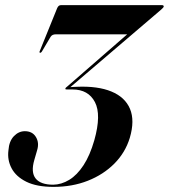

<svg xmlns="http://www.w3.org/2000/svg" viewBox="-20 -720 660 750"><path d="M249.5 -375 246.5 -379Q250.5 -379.5 256.5 -379.8Q262.5 -380 268.8 -380.5Q275 -381 280 -381Q362 -384.5 415.2 -362.5Q468.5 -340.5 487.8 -294.8Q507 -249 487 -181.5Q469.5 -124 426.8 -81Q384 -38 323.2 -14Q262.5 10 189 10Q123.5 10 83 -10Q42.5 -30 25.2 -62.8Q8 -95.5 13 -133Q15.5 -168.5 34.2 -188Q53 -207.5 77 -207.5Q106.5 -207.5 120.2 -185Q134 -162.5 125 -133L114 -95Q100 -47 119.2 -22.8Q138.5 1.5 188 1.5Q220 1 250.5 -17.5Q281 -36 306.2 -74.5Q331.5 -113 348.5 -172.5Q376.5 -272 350.8 -321.2Q325 -370.5 263.5 -370.5H241Q237.5 -370.5 236.2 -371.2Q235 -372 235.5 -374Q235.5 -376 238 -378.2Q240.5 -380.5 245.5 -384.5L489 -596.5L483.5 -586H199.5Q191.5 -586 186.2 -583.8Q181 -581.5 177.5 -576L143.5 -518.5Q142 -516 140.2 -514.8Q138.5 -513.5 137 -514Q134.5 -514 134.2 -516Q134 -518 135.5 -521L203 -687.5Q205.5 -693.5 209.2 -696.8Q213 -700 218.5 -700H612Q616 -700 618 -698.5Q620 -697 619.5 -694Q619 -692 616.2 -689Q613.5 -686 609 -682Z"/></svg>

Font: Fraunces 120pt SemiBold
Style: Italic
Weight: 600
Italic angle: -16°
Version: Version 1.000;[b76b70a41]